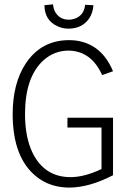

<svg xmlns="http://www.w3.org/2000/svg" viewBox="-20 -851 590 880"><path d="M498 -47.9V-311.5H289.1V-266.6H445.3V-76.2Q366.2 -39.1 303.7 -39.1Q183.6 -39.1 128.9 -151.4Q94.7 -222.7 94.7 -328.1Q94.7 -497.1 178.7 -574.2Q228.5 -619.1 294.9 -619.1Q398.4 -617.2 448.2 -506.8L498 -524.4Q446.3 -648.4 329.1 -665Q312.5 -667 296.9 -667Q168.9 -667 97.7 -559.6Q38.1 -468.8 38.1 -328.1Q38.1 -127.9 147.5 -41Q210 8.8 298.8 8.8Q390.6 7.8 498 -47.9ZM183.6 -827.1Q184.6 -756.8 244.1 -730.5Q267.6 -719.7 293.9 -719.7Q356.4 -719.7 388.7 -766.6Q406.2 -793 408.2 -827.1L370.1 -829.1Q365.2 -779.3 320.3 -764.6Q307.6 -760.7 295.9 -760.7Q252 -760.7 231.4 -798.8Q224.6 -813.5 222.7 -831.1Z"/></svg>

Font: Yaldevi Colombo Light
Style: Regular
Weight: 300
Designer: Sol Matas, Denzil Rajitha, Kosala Senevirathne and Pathum Egodawatta
Foundry: Mooniak
Version: Version 1.020 ; ttfautohint (v1.6)